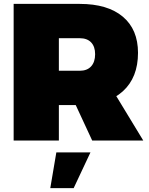

<svg xmlns="http://www.w3.org/2000/svg" viewBox="-20 -721 765 985"><path d="M389 -701Q532 -701 610 -635.5Q688 -570 688 -450Q688 -323 610 -252.5Q532 -182 389 -182H282V0H50V-701ZM389 -358Q427 -358 447.5 -380.5Q468 -403 468 -443Q468 -482 447.5 -503.5Q427 -525 389 -525H282V-358ZM330 -265H554L715 0H453ZM269 61H444L358 244H238Z"/></svg>

Font: Alexandria Black
Style: Regular
Weight: 900
Designer: Mohamed Gaber
Foundry: Kief Type Foundry
Version: Version 5.100